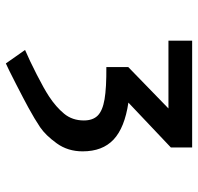

<svg xmlns="http://www.w3.org/2000/svg" viewBox="-30 -504 661 640"><g transform="rotate(90 300.0 -184.5)"><path d="M302 -18Q337 -41 359.5 -68.2Q382 -95.5 382 -134Q382 -164 365.8 -180.2Q349.5 -196.5 311.5 -203Q273.5 -209.5 204 -209V-282L342 -416H116V-495H472V-424L322.5 -282.5Q406.5 -270 445.8 -233Q485 -196 485 -130Q485 -80.5 458.2 -43.5Q431.5 -6.5 404.5 11.8Q377.5 30 339 51Q311.5 66 259.8 92.5Q208 119 192 126L147 62Q181 47.5 229 23Q277 -1.5 302 -18Z"/></g></svg>

Font: JuliaMono
Style: Italic
Weight: 400
Italic angle: -9°
Monospace: yes
Designer: cormullion
Foundry: corm
Version: Version 0.057; ttfautohint (v1.8.4)